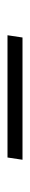

<svg xmlns="http://www.w3.org/2000/svg" viewBox="196 -538 80 512"><g transform="rotate(90 236.0 -282.0)"><path d="M406 -302 400 -262H74L80 -302Z"/></g></svg>

Font: Merriweather 144pt Medium
Style: Italic
Weight: 500
Italic angle: -7.8°
Version: Version 2.101